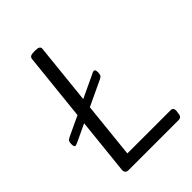

<svg xmlns="http://www.w3.org/2000/svg" viewBox="-206 -799 895 895"><g transform="rotate(-45 242.0 -351.0)"><path d="M10 -255Q7 -255 4.5 -259Q2 -263 2 -274Q2 -286 5 -292Q8 -298 21 -304L301 -436Q310 -441 313.5 -441.5Q317 -442 319 -442Q322 -442 324.5 -438Q327 -434 327 -423Q327 -412 324 -405.5Q321 -399 308 -393L28 -261Q19 -257 15.5 -256Q12 -255 10 -255ZM106 0Q94 0 88.5 -6Q83 -12 84 -24L153 -684Q154 -694 161 -698Q168 -702 185 -702H193Q223 -702 221 -684L156 -59H441Q450 -59 454.5 -53.5Q459 -48 458 -37L456 -23Q455 -11 450 -5.5Q445 0 434 0Z"/></g></svg>

Font: Asap Light
Style: Italic
Weight: 300
Italic angle: -6°
Designer: Pablo Cosgaya
Foundry: Omnibus-Type
Version: Version 3.001